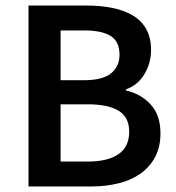

<svg xmlns="http://www.w3.org/2000/svg" viewBox="-20 -674 637 694"><path d="M83 0V-654H292Q343 -654 385.5 -645.5Q428 -637 459.5 -618.5Q491 -600 508.5 -569Q526 -538 526 -493Q526 -446 502 -406Q478 -366 435 -351V-347Q489 -335 524.5 -296.5Q560 -258 560 -192Q560 -143 541 -107Q522 -71 488.5 -47Q455 -23 409 -11.5Q363 0 309 0ZM199 -384H282Q351 -384 381.5 -409Q412 -434 412 -476Q412 -524 380 -544Q348 -564 284 -564H199ZM199 -90H297Q369 -90 408 -116.5Q447 -143 447 -198Q447 -250 409 -273.5Q371 -297 297 -297H199Z"/></svg>

Font: TT Toshiba Sans Medium
Style: Regular
Weight: 500
Designer: Paul D. Hunt
Foundry: Toshiba Corporation
Version: Version 2.020;PS 2.000;hotconv 1.0.86;makeotf.lib2.5.63406